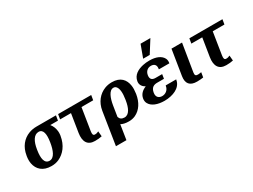

<svg xmlns="http://www.w3.org/2000/svg" viewBox="-64 -1526 3258 2473"><g transform="rotate(-30 1565.0 -289.5)"><path d="M65 -259C59 -220 59 -186 65 -153C83 -59 152 10 280 10C320 10 357 3 390 -12C481 -53 552 -140 573 -270L575 -282C578 -301 577 -319 576 -336C571 -385 554 -424 528 -456H642L654 -528H365C324 -528 285 -521 251 -508C155 -472 86 -389 67 -269ZM221 -259 223 -272C240 -378 281 -456 353 -456C422 -456 433 -374 417 -272L415 -259C398 -153 362 -62 292 -62C216 -62 203 -147 221 -259Z M674 -456H836L793 -186C774 -64 816 10 926 10C967 10 998 7 1029 0L1022 -77C1003 -68 991 -63 967 -63C940 -63 933 -82 940 -128L992 -456H1166L1178 -528H686Z M1124 203H1280L1314 -15C1342 0 1376 10 1432 10C1466 10 1498 3 1527 -10C1613 -50 1668 -136 1686 -250L1687 -260C1693 -300 1694 -337 1689 -371C1675 -467 1616 -538 1489 -538C1451 -538 1416 -532 1383 -519C1290 -483 1219 -399 1200 -280ZM1330 -114 1355 -272C1371 -370 1407 -466 1471 -466C1487 -466 1499 -461 1509 -451C1541 -418 1545 -346 1531 -259L1529 -246C1513 -143 1476 -62 1407 -62C1365 -62 1341 -80 1330 -114Z M1734 -153C1730 -128 1733 -103 1744 -83C1776 -21 1859 10 1962 10C2024 10 2086 -4 2130 -27C2175 -50 2216 -90 2225 -148L2227 -155H2071L2069 -148C2060 -90 2013 -58 1965 -58C1921 -58 1879 -83 1890 -150C1902 -224 1945 -240 1995 -240H2094L2104 -304H2005C1961 -304 1927 -323 1937 -384C1946 -439 1984 -469 2030 -469C2070 -469 2109 -450 2099 -386L2098 -378H2254L2255 -386C2259 -409 2256 -432 2246 -451C2217 -507 2145 -538 2049 -538C2014 -538 1981 -535 1950 -528C1873 -511 1795 -472 1781 -382C1773 -329 1804 -294 1842 -273C1790 -253 1744 -216 1734 -153ZM1991 -598H2089L2205 -782H2059Z M2312 -153C2296 -50 2340 5 2446 5C2483 5 2511 2 2540 -2L2552 -74L2524 -70C2517 -69 2510 -68 2502 -68C2467 -68 2457 -81 2463 -122L2529 -528H2372Z M2626 -456H2788L2745 -186C2726 -64 2768 10 2878 10C2919 10 2950 7 2981 0L2974 -77C2955 -68 2943 -63 2919 -63C2892 -63 2885 -82 2892 -128L2944 -456H3118L3130 -528H2638Z"/></g></svg>

Font: Aerodynamic
Style: BdObl
Weight: 500
Designer: Google
Version: Version 2.000980; 2014